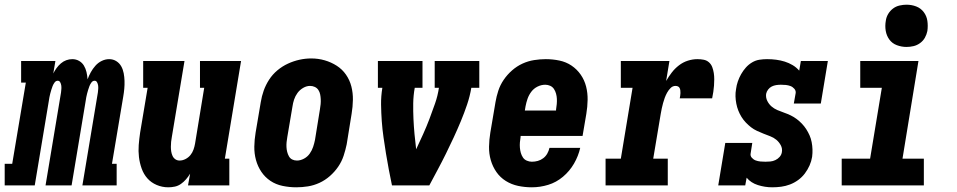

<svg xmlns="http://www.w3.org/2000/svg" viewBox="-56 -790 4076 818"><path d="M-36 0V-92H-4L54 -438H34V-530H180L171 -477Q177 -489 185 -500Q193 -511 203.5 -520Q214 -529 226.5 -533.5Q239 -538 252 -538Q268 -538 281 -530.5Q294 -523 301.5 -510.5Q309 -498 312.5 -483Q316 -468 317 -452Q323 -468 331 -482.5Q339 -497 350.5 -510Q362 -523 377.5 -530.5Q393 -538 409 -538Q426 -538 439.5 -529.5Q453 -521 460.5 -507.5Q468 -494 471 -478Q474 -462 474.5 -445.5Q475 -429 473.5 -412Q472 -395 469 -378L421 -92H441V0H295L361 -396Q362 -404 362.5 -411.5Q363 -419 362 -426Q361 -433 357.5 -439.5Q354 -446 347 -446Q339 -446 333.5 -438.5Q328 -431 325 -423Q322 -415 319.5 -407Q317 -399 315 -391Q313 -383 311.5 -375.5Q310 -368 309 -360L249 0H138L204 -396Q205 -404 205.5 -411.5Q206 -419 205 -426Q204 -433 200.5 -439.5Q197 -446 190 -446Q182 -446 176.5 -438.5Q171 -431 168 -423Q165 -415 162.5 -407Q160 -399 158 -391Q156 -383 154.5 -375.5Q153 -368 152 -360L92 0Z M661 8Q635 8 611.5 -2Q588 -12 572 -30Q556 -48 547.5 -72Q539 -96 536 -121Q533 -146 535 -172Q537 -198 541 -225L573 -416H554V-530H730L676 -206Q674 -196 673 -185.5Q672 -175 672 -164.5Q672 -154 673.5 -144.5Q675 -135 679 -126Q683 -117 691 -111.5Q699 -106 709 -106Q722 -106 734.5 -112.5Q747 -119 755.5 -129.5Q764 -140 768.5 -153Q773 -166 775 -178L814 -416H796V-530H971L902 -114H921V0H745L754 -50Q746 -37 736.5 -26Q727 -15 715 -6.5Q703 2 689 5Q675 8 661 8Z M1206 8Q1177 8 1148 2Q1119 -4 1096 -19.5Q1073 -35 1057.5 -58Q1042 -81 1034.5 -108.5Q1027 -136 1027.5 -165.5Q1028 -195 1033 -225L1055 -355Q1059 -380 1067.5 -404Q1076 -428 1090.5 -450.5Q1105 -473 1126 -490.5Q1147 -508 1171 -519Q1195 -530 1220 -535.5Q1245 -541 1270 -541Q1300 -541 1327.5 -533Q1355 -525 1378.5 -510Q1402 -495 1418 -472Q1434 -449 1441 -421.5Q1448 -394 1447.5 -364.5Q1447 -335 1442 -305L1421 -175Q1416 -151 1408 -126.5Q1400 -102 1385 -80Q1370 -58 1349.5 -40Q1329 -22 1305 -11Q1281 0 1256 4Q1231 8 1206 8ZM1209 -106Q1224 -106 1239 -114Q1254 -122 1263.5 -135.5Q1273 -149 1278 -164Q1283 -179 1286 -194L1307 -324Q1309 -335 1310 -346Q1311 -357 1310.5 -367.5Q1310 -378 1308 -388Q1306 -398 1300.5 -406.5Q1295 -415 1285.5 -419.5Q1276 -424 1265 -424Q1250 -424 1235.5 -415.5Q1221 -407 1211.5 -394Q1202 -381 1197 -366Q1192 -351 1190 -336L1168 -206Q1166 -195 1165 -184.5Q1164 -174 1164.5 -163.5Q1165 -153 1167.5 -143Q1170 -133 1175 -124Q1180 -115 1189 -110.5Q1198 -106 1209 -106Z M1614 0Q1607 -34 1600.5 -67.5Q1594 -101 1588.5 -135.5Q1583 -170 1578 -204.5Q1573 -239 1570.5 -274Q1568 -309 1567.5 -344.5Q1567 -380 1573 -416H1554V-530H1744V-416H1711Q1705 -383 1704.5 -349.5Q1704 -316 1705.5 -283.5Q1707 -251 1710 -218.5Q1713 -186 1717 -154Q1732 -186 1746.5 -218Q1761 -250 1773.5 -283Q1786 -316 1797.5 -349Q1809 -382 1814 -416H1796V-530H1986V-416H1952Q1946 -380 1934 -344.5Q1922 -309 1907.5 -274Q1893 -239 1877 -204.5Q1861 -170 1844 -135.5Q1827 -101 1809 -67.5Q1791 -34 1773 0Z M2210 8Q2180 8 2151.5 2Q2123 -4 2099 -19Q2075 -34 2059 -57Q2043 -80 2035 -107.5Q2027 -135 2027.5 -165Q2028 -195 2033 -225L2055 -355Q2059 -379 2067 -403.5Q2075 -428 2090 -450Q2105 -472 2125.5 -490Q2146 -508 2170 -519Q2194 -530 2219.5 -534Q2245 -538 2269 -538Q2299 -538 2327.5 -532Q2356 -526 2379 -510.5Q2402 -495 2418 -472Q2434 -449 2441 -421.5Q2448 -394 2447.5 -364.5Q2447 -335 2442 -305L2426 -211H2162V-207Q2160 -195 2159 -183.5Q2158 -172 2159 -160.5Q2160 -149 2163 -138.5Q2166 -128 2172 -119Q2178 -110 2188.5 -105.5Q2199 -101 2210 -101Q2223 -101 2235.5 -104.5Q2248 -108 2258.5 -116Q2269 -124 2275.5 -135.5Q2282 -147 2285 -160H2416Q2408 -125 2389.5 -93Q2371 -61 2342.5 -37Q2314 -13 2279.5 -2.5Q2245 8 2210 8ZM2180 -319H2313V-323Q2315 -335 2316 -346.5Q2317 -358 2316.5 -369Q2316 -380 2313 -391Q2310 -402 2304 -411Q2298 -420 2288 -424.5Q2278 -429 2267 -429Q2250 -429 2234 -421Q2218 -413 2207.5 -399Q2197 -385 2191.5 -369Q2186 -353 2183 -337Z M2524 0V-114H2589L2639 -416H2589V-530H2796L2782 -445Q2793 -464 2806 -481Q2819 -498 2836.5 -511.5Q2854 -525 2874.5 -531.5Q2895 -538 2915 -538Q2929 -538 2942 -535.5Q2955 -533 2964.5 -524.5Q2974 -516 2978.5 -504Q2983 -492 2985 -479Q2987 -466 2987 -452.5Q2987 -439 2986 -425.5Q2985 -412 2983 -398.5Q2981 -385 2978 -371H2840Q2841 -377 2842 -382.5Q2843 -388 2843 -393.5Q2843 -399 2842.5 -404.5Q2842 -410 2839.5 -415Q2837 -420 2832 -422Q2827 -424 2822 -424Q2810 -424 2801 -415Q2792 -406 2786 -395Q2780 -384 2776 -373Q2772 -362 2769 -351Q2766 -340 2763.5 -328.5Q2761 -317 2759 -305L2727 -114H2789V0Z M3234 8Q3203 8 3173 -1.5Q3143 -11 3125 -33L3119 0H3004L3034 -181H3149L3142 -136Q3140 -126 3147 -118Q3154 -110 3163.5 -106.5Q3173 -103 3183.5 -102Q3194 -101 3205 -101Q3215 -101 3226 -102Q3237 -103 3247.5 -108Q3258 -113 3265.5 -121.5Q3273 -130 3275 -141Q3278 -157 3270.5 -171Q3263 -185 3251.5 -194.5Q3240 -204 3225.5 -209.5Q3211 -215 3197 -220.5Q3183 -226 3169 -232.5Q3155 -239 3143.5 -248Q3132 -257 3121.5 -268Q3111 -279 3103 -292Q3095 -305 3089.5 -319Q3084 -333 3081 -348.5Q3078 -364 3077.5 -379.5Q3077 -395 3080 -411Q3082 -427 3087.5 -443Q3093 -459 3101.5 -474Q3110 -489 3121.5 -502Q3133 -515 3148 -524Q3163 -533 3179.5 -535.5Q3196 -538 3212 -538Q3232 -538 3251 -535.5Q3270 -533 3287.5 -527.5Q3305 -522 3321 -512.5Q3337 -503 3349 -489L3356 -530H3471L3441 -349H3326L3334 -394Q3335 -404 3328 -412Q3321 -420 3311.5 -423.5Q3302 -427 3292 -428Q3282 -429 3271 -429Q3261 -429 3251 -427.5Q3241 -426 3232 -421.5Q3223 -417 3216.5 -408.5Q3210 -400 3208 -390Q3206 -374 3213 -360Q3220 -346 3231 -336.5Q3242 -327 3256 -321Q3270 -315 3284.5 -310Q3299 -305 3312.5 -298.5Q3326 -292 3338 -283Q3350 -274 3360.5 -263Q3371 -252 3379 -239.5Q3387 -227 3393 -213.5Q3399 -200 3402 -184.5Q3405 -169 3405.5 -153.5Q3406 -138 3404 -122Q3401 -103 3393 -85Q3385 -67 3373 -51Q3361 -35 3344.5 -23Q3328 -11 3309.5 -4Q3291 3 3272 5.5Q3253 8 3234 8Z M3530 0V-114H3651L3701 -416H3609V-530H3857L3789 -114H3880V0ZM3806 -590Q3785 -590 3765 -597.5Q3745 -605 3733 -621.5Q3721 -638 3717.5 -659Q3714 -680 3718 -702Q3720 -717 3728 -730.5Q3736 -744 3748.5 -753.5Q3761 -763 3776.5 -766.5Q3792 -770 3806 -770Q3828 -770 3847.5 -762.5Q3867 -755 3879.5 -738.5Q3892 -722 3895 -701Q3898 -680 3895 -658Q3892 -643 3884.5 -629.5Q3877 -616 3864 -606.5Q3851 -597 3836 -593.5Q3821 -590 3806 -590Z"/></svg>

Font: Iosevka Curly Slab HvObl
Style: Regular
Weight: 900
Italic angle: -9°
Monospace: yes
Designer: Belleve Invis
Foundry: Belleve Invis
Version: Version 11.1.0; ttfautohint (v1.8.3)